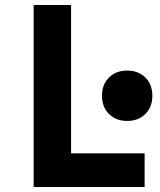

<svg xmlns="http://www.w3.org/2000/svg" viewBox="-20 -750 640 770"><path d="M115 0V-730H265V-135H560V0ZM490 -265Q445 -265 417 -293Q389 -321 389 -366Q389 -411 417 -439Q445 -467 490 -467Q535 -467 563 -439Q591 -411 591 -366Q591 -321 563 -293Q535 -265 490 -265Z"/></svg>

Font: JetBrains Mono NL ExtraBold
Style: Regular
Weight: 800
Designer: Philipp Nurullin, Konstantin Bulenkov
Foundry: JetBrains
Version: Version 2.304; ttfautohint (v1.8.4.7-5d5b)